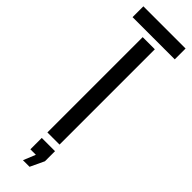

<svg xmlns="http://www.w3.org/2000/svg" viewBox="-331 -795 978 978"><g transform="rotate(45 157.5 -306.0)"><path d="M5.5 -722V-800H309.5V-722ZM114 0V-686.5H201.5V0ZM126 188 153 122H113.5V40H209V112.5L173.5 188Z"/></g></svg>

Font: Big Shoulders Stencil Display SemiBold
Style: Regular
Weight: 600
Designer: Patric King
Foundry: XO Type Co
Version: Version 1.000